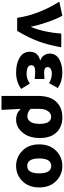

<svg xmlns="http://www.w3.org/2000/svg" viewBox="804 -1430 825 2478"><g transform="rotate(90 1216.0 -190.5)"><path d="M207 0Q184.6 -149.4 127.4 -291Q70.3 -432.6 -2.9 -543.9L179.7 -583Q220.7 -510.7 261.7 -391.6Q302.7 -272.5 320.3 -180.7H325.2Q392.6 -341.8 410.2 -569.3H586.9Q558.6 -409.2 512.2 -280.3Q465.8 -151.4 375 0Z M913.1 13.7Q796.9 13.7 720.7 -32.2Q644.5 -78.1 644.5 -163.1Q644.5 -269.5 753.9 -295.9V-300.8Q712.9 -313.5 690.4 -347.7Q668 -381.8 668 -418.9Q668 -500 738.8 -541.5Q809.6 -583 915 -583Q1025.4 -583 1113.3 -525.4L1048.8 -411.1Q994.1 -447.3 925.8 -447.3Q887.7 -447.3 864.7 -432.6Q841.8 -418 841.8 -393.6Q841.8 -347.7 915 -347.7Q930.7 -347.7 996.1 -352.5V-226.6Q985.4 -227.5 964.8 -229Q944.3 -230.5 927.7 -231.4Q911.1 -232.4 897.5 -232.4Q856.4 -232.4 837.4 -220.2Q818.4 -208 818.4 -180.7Q818.4 -122.1 931.6 -122.1Q1000 -122.1 1054.7 -164.1L1124 -51.8Q1032.2 13.7 913.1 13.7Z M1214.8 202.1V-269.5Q1214.8 -425.8 1289.6 -504.4Q1364.3 -583 1489.3 -583Q1614.3 -583 1686 -506.8Q1757.8 -430.7 1757.8 -293.9Q1757.8 -153.3 1687.5 -69.8Q1617.2 13.7 1521.5 13.7Q1432.6 13.7 1381.8 -47.9Q1386.7 38.1 1394.5 202.1ZM1478.5 -131.8Q1520.5 -131.8 1547.9 -170.9Q1575.2 -210 1575.2 -291Q1575.2 -438.5 1482.4 -438.5Q1438.5 -438.5 1410.2 -396.5Q1381.8 -354.5 1381.8 -287.1V-173.8Q1421.9 -131.8 1478.5 -131.8Z M1839.8 -284.2Q1839.8 -420.9 1921.9 -502Q2003.9 -583 2118.2 -583Q2232.4 -583 2314 -502Q2395.5 -420.9 2395.5 -284.2Q2395.5 -148.4 2314 -67.4Q2232.4 13.7 2118.2 13.7Q2003.9 13.7 1921.9 -67.4Q1839.8 -148.4 1839.8 -284.2ZM2118.2 -129.9Q2213.9 -129.9 2213.9 -284.2Q2213.9 -439.5 2118.2 -439.5Q2021.5 -439.5 2021.5 -284.2Q2021.5 -129.9 2118.2 -129.9Z"/></g></svg>

Font: Bpmf Zihi Sans Heavy
Style: Heavy
Weight: 900
Foundry: But Ko
Version: Version 1.320